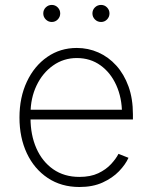

<svg xmlns="http://www.w3.org/2000/svg" viewBox="-20 -748 616 780"><path d="M302.7 11.7Q229 11.7 174.1 -24.9Q119.1 -61.5 89.1 -125.2Q59.1 -189 59.1 -270.5Q59.1 -352.1 89.1 -416Q119.1 -480 171.9 -516.6Q224.6 -553.2 292 -553.2Q338.4 -553.2 379.6 -534.9Q420.9 -516.6 452.4 -481.7Q483.9 -446.8 502 -397Q520 -347.2 520 -283.2V-262.7H86.9V-302.2H496.1L475.6 -286.6Q475.6 -350.1 452.6 -401.4Q429.7 -452.6 388.4 -482.4Q347.2 -512.2 292 -512.2Q238.3 -512.2 195.6 -481.9Q152.8 -451.7 128.4 -400.4Q104 -349.1 104 -286.1V-268.1Q104 -199.7 127.7 -145.8Q151.4 -91.8 196 -60.5Q240.7 -29.3 302.7 -29.3Q347.7 -29.3 379.2 -44.2Q410.6 -59.1 430.9 -81.1Q451.2 -103 461.4 -123L502 -106.9Q489.7 -79.6 463.4 -52.2Q437 -24.9 397 -6.6Q356.9 11.7 302.7 11.7ZM390.6 -658.7Q376 -658.7 365.7 -668.9Q355.5 -679.2 355.5 -693.4Q355.5 -708 365.7 -718Q376 -728 390.6 -728Q404.8 -728 414.8 -717.8Q424.8 -707.5 424.8 -693.4Q424.8 -679.2 414.8 -668.9Q404.8 -658.7 390.6 -658.7ZM190.4 -658.7Q176.3 -658.7 166 -668.9Q155.8 -679.2 155.8 -693.4Q155.8 -708 166 -718Q176.3 -728 190.4 -728Q204.6 -728 214.6 -717.8Q224.6 -707.5 224.6 -693.4Q224.6 -679.2 214.6 -668.9Q204.6 -658.7 190.4 -658.7Z"/></svg>

Font: Inter ExtraLight
Style: Regular
Weight: 250
Designer: Rasmus Andersson
Foundry: rsms
Version: Version 4.001;git-66647c0bb